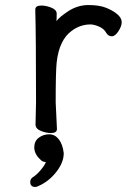

<svg xmlns="http://www.w3.org/2000/svg" viewBox="-20 -512 540 762"><path d="M182 16Q163 16 142 7.5Q121 -1 121 -18L123 -106Q123 -367 120 -474Q120 -490 144 -490Q163 -490 184 -481.5Q205 -473 205 -458Q205 -436 204 -428Q215 -444 250 -467Q288 -492 331 -492Q373 -492 400 -481.5Q427 -471 445 -456Q463 -441 463 -424Q463 -408 450 -388Q437 -368 424 -368Q410 -368 402 -381Q393 -398 373 -406.5Q353 -415 339 -415Q299 -415 265 -390Q215 -354 205 -265Q201 -230 201 -106L206 0Q206 16 182 16ZM120 230Q100 230 100 210Q100 200 108 193Q127 181 143 161Q158 143 162 131Q148 131 140 121Q116 99 116 73Q116 48 134 34.5Q152 21 175 21Q198 21 213.5 41Q229 61 233 96Q233 133 203 171Q173 209 131 227Q125 230 120 230Z"/></svg>

Font: LXGW WenKai Mono Medium
Style: Regular
Weight: 500
Monospace: yes
Designer: LXGW / Fontworks Inc.
Foundry: LXGW / Fontworks Inc.
Version: Version 1.520; June 14, 2025